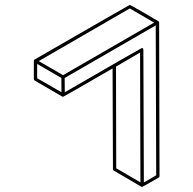

<svg xmlns="http://www.w3.org/2000/svg" viewBox="-20 -853 772 767"><path d="M547.9 -106.4H545.9L434.6 -171.4Q431.2 -173.3 431.2 -176.8L429.7 -579.6Q233.9 -466.3 231.9 -466.3Q231 -466.8 230.2 -467Q229.5 -467.3 228.5 -467.3L118.7 -531.2Q115.2 -533.2 115.2 -537.1V-609.9Q115.7 -613.3 118.2 -615.2Q497.1 -833.5 498.5 -833.5Q500.5 -833.5 556.6 -801Q612.8 -768.6 613.5 -767.6Q614.3 -766.6 614.7 -766.6L615.7 -763.2L617.2 -149.4Q617.2 -145.5 613.8 -143.6Q549.8 -106.4 547.9 -106.4ZM225.6 -484.4 225.1 -541.5 128.4 -597.7V-540.5ZM231.9 -552.7 595.7 -762.7 498.5 -819.3 134.8 -608.9ZM541 -124.5 539.6 -643.1 443.4 -586.9 444.3 -180.7ZM554.7 -124 604 -152.8 602.1 -751.5 238.3 -541.5 238.8 -484.4Q544.4 -661.1 546.4 -661.1Q552.7 -661.1 552.7 -654.3Z"/></svg>

Font: 3D Isometric
Style: Regular
Weight: 400
Designer: GGBotNet
Version: 1.10